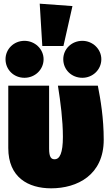

<svg xmlns="http://www.w3.org/2000/svg" viewBox="-20 -1002 599 1044"><path d="M196 -982 210 -752H325L374 -969ZM113 -780C55 -780 10 -735 10 -680C10 -623 55 -579 113 -579C170 -579 217 -623 217 -680C217 -735 170 -780 113 -780ZM428 -780C369 -780 324 -735 324 -680C324 -623 369 -579 428 -579C484 -579 531 -623 531 -680C531 -735 484 -780 428 -780ZM512 -536H295C309 -448 322 -348 322 -258C322 -170 305 -136 277 -136C259 -136 247 -146 247 -194V-536H25V-197C25 -37 134 22 258 22C401 22 544 -51 544 -242C544 -359 527 -460 512 -536Z"/></svg>

Font: Fira Sans Ultra
Style: Regular
Weight: 950
Designer: Carrois Corporate & Edenspiekermann AG
Foundry: Carrois Corporate GbR & Edenspiekermann AG
Version: Version 4.203;PS 004.203;hotconv 1.0.88;makeotf.lib2.5.64775